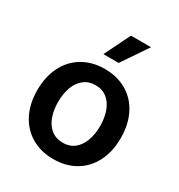

<svg xmlns="http://www.w3.org/2000/svg" viewBox="-181 -879 943 1012"><g transform="rotate(30 291.0 -373.5)"><path d="M37.1 -262.7Q37.1 -344.7 68.4 -406.7Q99.6 -468.8 157.2 -502.9Q214.8 -537.1 291 -537.1Q367.7 -537.1 425.3 -502.9Q482.9 -468.8 513.9 -406.7Q544.9 -344.7 544.9 -262.7Q544.9 -181.2 513.7 -119.1Q482.4 -57.1 425 -23.2Q367.7 10.7 291 10.7Q214.8 10.7 157.2 -23.4Q99.6 -57.6 68.4 -119.4Q37.1 -181.2 37.1 -262.7ZM418.9 -263.7Q418.9 -313 404.5 -352.8Q390.1 -392.6 361.6 -415.5Q333 -438.5 292 -438.5Q250 -438.5 220.9 -415.5Q191.9 -392.6 177.5 -353Q163.1 -313.5 163.1 -263.7Q163.1 -213.9 177.5 -174.3Q191.9 -134.8 220.9 -111.8Q250 -88.9 292 -88.9Q333 -88.9 361.6 -111.8Q390.1 -134.8 404.5 -174.3Q418.9 -213.9 418.9 -263.7ZM321.3 -757.8H443.4L336.9 -600.6H244.1Z"/></g></svg>

Font: Pretendard SemiBold
Style: Regular
Weight: 600
Designer: Base glyphs from Inter by Rasmus Andersson; Hangeul glyphs from Noto Sans CJK(Source Han Sans) by Jang Soo-young and Kan
Foundry: Kil Hyung-jin
Version: Version 1.309